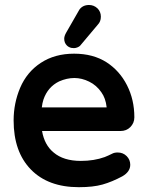

<svg xmlns="http://www.w3.org/2000/svg" viewBox="-20 -737 593 778"><path d="M240.2 -580.1Q240.2 -590.8 248 -604.5Q300.8 -696.3 301.8 -698.2Q315.4 -716.8 340.8 -716.8Q360.4 -716.8 375 -703.1Q388.7 -689.5 388.7 -669.4Q388.7 -649.4 376 -636.7Q307.6 -554.7 304.2 -551.3Q300.8 -547.9 293.5 -544.9Q286.1 -542 279.8 -542Q273.4 -542 268.6 -543Q257.8 -545.9 251 -552.7Q240.2 -563.5 240.2 -580.1ZM35.2 -249Q35.2 -318.4 61.5 -380.9Q88.9 -445.3 145.5 -482.4Q202.1 -519.5 280.3 -519.5Q357.4 -519.5 412.1 -484.4Q464.8 -450.2 494.6 -391.6Q524.4 -333 524.4 -261.7Q524.4 -238.3 507.8 -221.7Q492.2 -206.1 467.8 -206.1H150.4Q160.2 -149.4 197.3 -119.1Q237.3 -85 307.6 -85Q361.3 -85 404.3 -100.6Q418.9 -106.4 434.6 -114.3Q443.4 -119.1 457 -119.1Q478.5 -119.1 493.2 -104.5Q507.8 -89.8 507.8 -69.3Q507.8 -41 475.6 -22.5Q433.6 0 395.5 10.7Q357.4 21.5 299.8 21.5Q174.8 21.5 105 -50.3Q35.2 -122.1 35.2 -249ZM411.1 -301.8Q412.1 -301.8 412.1 -302.2Q412.1 -302.7 412.1 -302.7Q408.2 -338.9 390.6 -363.3Q371.1 -391.6 341.3 -406.2Q311.5 -420.9 281.2 -420.9Q251 -420.9 219.7 -407.2Q173.8 -384.8 156.2 -334Q151.4 -319.3 149.4 -301.8Z"/></svg>

Font: FakePearl
Style: SemiBold
Weight: 400
Version: Version 1.2